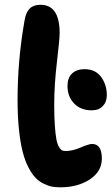

<svg xmlns="http://www.w3.org/2000/svg" viewBox="-20 -820 472 811"><path d="M234.9 -28.8Q215.3 -28.8 199.5 -31.7Q183.6 -34.7 164.3 -44.2Q145 -53.7 129.9 -69.3Q114.7 -85 100.1 -113Q85.4 -141.1 75.7 -179Q65.9 -216.8 60.1 -272.5Q54.2 -328.1 54.2 -397Q54.2 -568.4 84 -734.9Q89.8 -769 106 -784.4Q122.1 -799.8 150.9 -799.8Q231.9 -799.8 231.9 -680.2Q231.9 -654.8 220.5 -558.3Q209 -461.9 209 -377Q209 -325.2 211.7 -288.3Q214.4 -251.5 218.3 -231.2Q222.2 -210.9 229 -199.5Q235.8 -188 241.9 -185.1Q248 -182.1 256.8 -182.1Q286.6 -182.1 320.8 -197Q355 -211.9 369.1 -211.9Q410.2 -211.9 410.2 -149.9Q410.2 -95.7 359.4 -62.3Q308.6 -28.8 234.9 -28.8ZM367.2 -354Q321.3 -354 293.2 -382.8Q265.1 -411.6 265.1 -457Q265.1 -491.2 284.4 -509.5Q303.7 -527.8 336.9 -527.8Q383.3 -527.8 407.2 -494.9Q431.2 -461.9 431.2 -418Q431.2 -389.6 414.3 -371.8Q397.5 -354 367.2 -354Z"/></svg>

Font: Shantell Sans Irregular Bouncy
Style: Bold
Weight: 700
Designer: Stephen Nixon, Anya Danilova, Shantell Martin
Foundry: Arrow Type
Version: Version 1.006;[9816181b4]